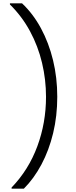

<svg xmlns="http://www.w3.org/2000/svg" viewBox="-20 -954 460 1160"><path d="M124 186H50V179Q153 72 205.5 -70Q258 -212 258 -369Q258 -473 234 -574Q210 -675 161.5 -765Q113 -855 40 -927V-934H113Q180 -871 227.5 -783Q275 -695 300.5 -590Q326 -485 326 -369Q326 -253 301 -149.5Q276 -46 230.5 39.5Q185 125 124 186Z"/></svg>

Font: Poppins Light
Style: Regular
Weight: 300
Designer: Ninad Kale (Devanagari), Jonny Pinhorn (Latin)
Version: Version 5.002